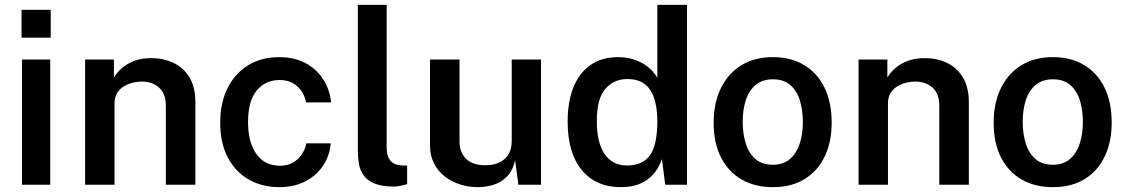

<svg xmlns="http://www.w3.org/2000/svg" viewBox="-20 -763 4654 793"><path d="M71 0V-517H187.5V0ZM69 -607.5V-722.5H189.5V-607.5Z M331.5 0V-517H450.5V-443Q462.5 -463 483.2 -481.5Q504 -500 534.5 -511.5Q565 -523 606 -523Q654 -523 695.2 -504Q736.5 -485 761.8 -444.5Q787 -404 787 -340V0H665V-325.5Q665 -376.5 637 -401.2Q609 -426 566.5 -426Q537.5 -426 511.5 -416.2Q485.5 -406.5 469.2 -386.8Q453 -367 453 -337.5V0Z M1134 10Q1063 10 1007.8 -21.2Q952.5 -52.5 921 -112.2Q889.5 -172 889.5 -256.5Q889.5 -337 919.2 -397.8Q949 -458.5 1003.8 -492.8Q1058.5 -527 1134 -527Q1194.5 -527 1240.5 -503Q1286.5 -479 1314.2 -436.5Q1342 -394 1347.5 -340H1244Q1240 -363.5 1226.5 -384.8Q1213 -406 1190.2 -419.2Q1167.5 -432.5 1135 -432.5Q1076.5 -432.5 1040.5 -389.5Q1004.5 -346.5 1004.5 -257.5Q1004.5 -175.5 1038.8 -127Q1073 -78.5 1137 -78.5Q1169 -78.5 1192 -92.8Q1215 -107 1228.2 -128.2Q1241.5 -149.5 1245 -171H1346Q1341.5 -118.5 1313.5 -77.5Q1285.5 -36.5 1239.5 -13.2Q1193.5 10 1134 10Z M1607 7.5Q1557 7.5 1527 -5Q1497 -17.5 1482 -38.5Q1467 -59.5 1462.5 -85.8Q1458 -112 1458 -139.5V-743H1577V-153.5Q1577 -120 1590.8 -101.5Q1604.5 -83 1635.5 -80L1661.5 -79V-2.5Q1648 1.5 1634 4.5Q1620 7.5 1607 7.5Z M1953.5 10Q1915.5 10 1880.2 -1.2Q1845 -12.5 1817 -34.2Q1789 -56 1772.5 -88Q1756 -120 1756 -162.5V-517H1878V-176.5Q1878 -134.5 1904.8 -107.5Q1931.5 -80.5 1985.5 -80.5Q2034.5 -80.5 2064 -106.2Q2093.5 -132 2093.5 -180.5V-517H2214.5V0H2121L2107.5 -101Q2098 -58.5 2074.2 -34.2Q2050.5 -10 2018.8 0Q1987 10 1953.5 10Z M2544 10Q2441.5 10 2383 -60.5Q2324.5 -131 2324.5 -261Q2324.5 -342 2348.2 -401.8Q2372 -461.5 2418.5 -494.2Q2465 -527 2533 -527Q2565 -527 2591.2 -519.2Q2617.5 -511.5 2638 -499Q2658.5 -486.5 2672.8 -471.5Q2687 -456.5 2695 -441.5V-743H2817.5V0H2727.5L2714 -106Q2707.5 -87.5 2695.8 -67.2Q2684 -47 2664.2 -29.5Q2644.5 -12 2615 -1Q2585.5 10 2544 10ZM2569 -79.5Q2634.5 -79.5 2664.8 -122.2Q2695 -165 2695 -264Q2694.5 -320.5 2681.2 -359Q2668 -397.5 2641 -417Q2614 -436.5 2570.5 -436.5Q2515.5 -436.5 2480.2 -396Q2445 -355.5 2445 -264Q2445 -173 2477.5 -126.2Q2510 -79.5 2569 -79.5Z M3172 10Q3098 10 3043 -21.8Q2988 -53.5 2957.8 -113Q2927.5 -172.5 2927.5 -256Q2927.5 -337 2957 -398Q2986.5 -459 3041.2 -493Q3096 -527 3172.5 -527Q3246.5 -527 3301 -494.5Q3355.5 -462 3385.2 -401.5Q3415 -341 3415 -256Q3415 -177.5 3386.8 -117.8Q3358.5 -58 3304.2 -24Q3250 10 3172 10ZM3172.5 -82.5Q3214.5 -82.5 3241.8 -105.5Q3269 -128.5 3282.5 -168.5Q3296 -208.5 3296 -259.5Q3296 -307 3284 -347Q3272 -387 3244.8 -411.2Q3217.5 -435.5 3172.5 -435.5Q3130 -435.5 3102.2 -413.2Q3074.5 -391 3061 -351.2Q3047.5 -311.5 3047.5 -259.5Q3047.5 -212.5 3059.5 -172.2Q3071.5 -132 3099 -107.2Q3126.5 -82.5 3172.5 -82.5Z M3526 0V-517H3645V-443Q3657 -463 3677.8 -481.5Q3698.5 -500 3729 -511.5Q3759.5 -523 3800.5 -523Q3848.5 -523 3889.8 -504Q3931 -485 3956.2 -444.5Q3981.5 -404 3981.5 -340V0H3859.5V-325.5Q3859.5 -376.5 3831.5 -401.2Q3803.5 -426 3761 -426Q3732 -426 3706 -416.2Q3680 -406.5 3663.8 -386.8Q3647.5 -367 3647.5 -337.5V0Z M4328.5 10Q4254.5 10 4199.5 -21.8Q4144.5 -53.5 4114.2 -113Q4084 -172.5 4084 -256Q4084 -337 4113.5 -398Q4143 -459 4197.8 -493Q4252.5 -527 4329 -527Q4403 -527 4457.5 -494.5Q4512 -462 4541.8 -401.5Q4571.5 -341 4571.5 -256Q4571.5 -177.5 4543.2 -117.8Q4515 -58 4460.8 -24Q4406.5 10 4328.5 10ZM4329 -82.5Q4371 -82.5 4398.2 -105.5Q4425.5 -128.5 4439 -168.5Q4452.5 -208.5 4452.5 -259.5Q4452.5 -307 4440.5 -347Q4428.5 -387 4401.2 -411.2Q4374 -435.5 4329 -435.5Q4286.5 -435.5 4258.8 -413.2Q4231 -391 4217.5 -351.2Q4204 -311.5 4204 -259.5Q4204 -212.5 4216 -172.2Q4228 -132 4255.5 -107.2Q4283 -82.5 4329 -82.5Z"/></svg>

Font: Public Sans Thin SemiBold
Style: Regular
Weight: 600
Version: Version 2.001